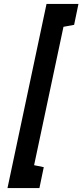

<svg xmlns="http://www.w3.org/2000/svg" viewBox="-20 -839 418 974"><path d="M302 -703 356 -713 378 -819H216L18 115H180L202 9L153 -1Z"/></svg>

Font: Advent Pro ExtraBold
Style: Italic
Weight: 800
Italic angle: -12°
Version: Version 3.000